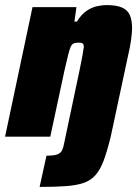

<svg xmlns="http://www.w3.org/2000/svg" viewBox="-32 -538 542 756"><path d="M124 198 151 75Q182 75 195 69.5Q208 64 213 52.5Q218 41 221 24L282 -265Q289 -299 293 -321Q297 -343 298 -353Q298 -361 295.5 -364.5Q293 -368 289 -369Q285 -370 277 -370Q266 -370 259 -367.5Q252 -365 247 -355Q242 -345 236.5 -322.5Q231 -300 222 -261L166 0H-12L96 -510H269L261 -453H271Q288 -481 308.5 -495Q329 -509 350 -513.5Q371 -518 387 -518Q426 -518 448 -508.5Q470 -499 479 -479Q488 -459 488 -428Q488 -409 484 -380Q480 -351 472 -318L404 0Q390 57 376.5 93.5Q363 130 344 151.5Q325 173 296.5 182.5Q268 192 226 195Q184 198 124 198Z"/></svg>

Font: Saira SemiCondensed Black
Style: Italic
Weight: 900
Width: 4
Italic angle: -12°
Designer: Hector Gatti with collaboration of the Omnibus-Type team
Foundry: Omnibus-Type
Version: Version 1.101